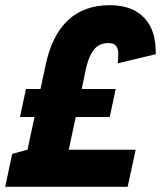

<svg xmlns="http://www.w3.org/2000/svg" viewBox="-39 -720 620 740"><path d="M415 -476Q417 -500 417 -509Q417 -532 408.5 -543Q400 -554 379 -554Q342 -554 321.5 -527Q301 -500 290 -445L276 -377H407L384 -269H253L226 -143H484L453 0H-19L8 -127L67 -143L94 -269H38L61 -377H117L137 -470Q186 -700 385 -700Q471 -700 517.5 -650.5Q564 -601 561 -511Z"/></svg>

Font: Decalotype Black Italic
Style: Regular
Weight: 900
Italic angle: -12°
Designer: Alfredo Marco Pradil
Foundry: Alfredo Marco Pradil
Version: Version 1.0